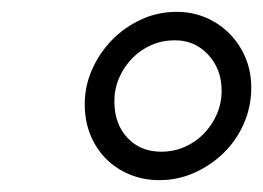

<svg xmlns="http://www.w3.org/2000/svg" viewBox="-20 -727 444 324"><path d="M249 -423Q222 -423 199 -432.5Q176 -442 159 -459Q142 -476 132.5 -499.5Q123 -523 123 -551Q123 -582 135.5 -610Q148 -638 169 -659.5Q190 -681 218 -694Q246 -707 278 -707Q305 -707 328 -697Q351 -687 368 -669.5Q385 -652 394.5 -629Q404 -606 404 -579Q404 -547 391.5 -518.5Q379 -490 357.5 -469Q336 -448 308 -435.5Q280 -423 249 -423ZM252 -471Q273 -471 291.5 -479Q310 -487 324 -501.5Q338 -516 346 -534.5Q354 -553 354 -574Q354 -610 331.5 -634.5Q309 -659 275 -659Q254 -659 235.5 -651Q217 -643 203 -628.5Q189 -614 181 -595.5Q173 -577 173 -556Q173 -518 195 -494.5Q217 -471 252 -471Z"/></svg>

Font: Rosa Sans Light
Style: Italic
Weight: 300
Italic angle: -12°
Designer: Pentagram / MCKL
Foundry: Pentagram / MCKL
Version: Version 1.005;September 16, 2019;FontCreator 11.5.0.2425 64-